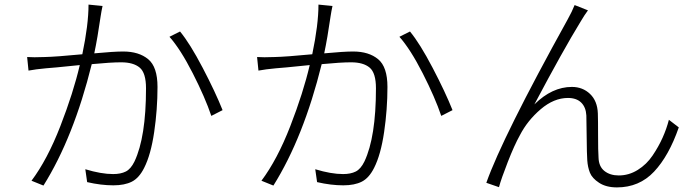

<svg xmlns="http://www.w3.org/2000/svg" viewBox="-20 -794 3040 835"><path d="M365 -774 426 -768Q424 -760 421.5 -746Q419 -732 418 -725Q404 -628 390 -562Q475 -570 516 -570Q584 -570 624.5 -536.5Q665 -503 665 -416Q665 -318 650.5 -219.5Q636 -121 607 -64Q585 -20 553.5 -4Q522 12 473 12Q419 12 359 -2L351 -58Q420 -37 472 -37Q505 -37 527 -48Q549 -59 565 -92Q615 -198 615 -410Q615 -477 587.5 -500Q560 -523 507 -523Q462 -523 379 -515Q300 -196 169 13L117 -8Q186 -100 242.5 -245.5Q299 -391 327 -511Q201 -498 180 -497Q136 -493 104 -487L98 -546Q124 -544 175 -546Q223 -547 338 -558Q365 -687 365 -774ZM717 -634 763 -657Q806 -605 861.5 -499Q917 -393 948 -315L899 -290Q872 -370 818.5 -475Q765 -580 717 -634Z M1365 -774 1426 -768Q1424 -760 1421.5 -746Q1419 -732 1418 -725Q1404 -628 1390 -562Q1475 -570 1516 -570Q1584 -570 1624.5 -536.5Q1665 -503 1665 -416Q1665 -318 1650.5 -219.5Q1636 -121 1607 -64Q1585 -20 1553.5 -4Q1522 12 1473 12Q1419 12 1359 -2L1351 -58Q1420 -37 1472 -37Q1505 -37 1527 -48Q1549 -59 1565 -92Q1615 -198 1615 -410Q1615 -477 1587.5 -500Q1560 -523 1507 -523Q1462 -523 1379 -515Q1300 -196 1169 13L1117 -8Q1186 -100 1242.5 -245.5Q1299 -391 1327 -511Q1201 -498 1180 -497Q1136 -493 1104 -487L1098 -546Q1124 -544 1175 -546Q1223 -547 1338 -558Q1365 -687 1365 -774ZM1717 -634 1763 -657Q1806 -605 1861.5 -499Q1917 -393 1948 -315L1899 -290Q1872 -370 1818.5 -475Q1765 -580 1717 -634Z M2537 -749Q2522 -729 2505 -700Q2429 -576 2304 -340Q2381 -416 2467 -416Q2514 -416 2546 -385.5Q2578 -355 2580 -301Q2581 -273 2581 -205Q2581 -137 2583 -109Q2584 -70 2608.5 -50.5Q2633 -31 2671 -31Q2715 -31 2753.5 -55Q2792 -79 2818 -117.5Q2844 -156 2861.5 -195Q2879 -234 2889 -273L2932 -240Q2889 -116 2824.5 -47.5Q2760 21 2663 21Q2616 21 2585.5 1Q2555 -19 2545.5 -43Q2536 -67 2534 -97Q2532 -127 2531.5 -194Q2531 -261 2530 -292Q2528 -328 2507.5 -348Q2487 -368 2450 -368Q2389 -368 2331.5 -319Q2274 -270 2241 -206Q2217 -163 2188.5 -90Q2160 -17 2150 20L2095 1Q2165 -197 2449 -710Q2468 -744 2479 -772Z"/></svg>

Font: Noto Sans Korean Light
Style: Regular
Weight: 300
Designer: Ryoko NISHIZUKA  (kana & ideographs); Paul D. Hunt (Latin, Greek & Cyrillic); Wenlong ZHANG  (bopomofo); Sandoll Communi
Foundry: Adobe Systems Incorporated
Version: Version 1.000;PS 1;hotconv 1.0.78;makeotf.lib2.5.61930